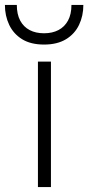

<svg xmlns="http://www.w3.org/2000/svg" viewBox="-56 -762 360 782"><path d="M98.5 0V-511H151.5V0ZM123.5 -580.5Q69.5 -580.5 34.2 -602.2Q-1 -624 -18.5 -660.8Q-36 -697.5 -36 -742H12.5Q12.5 -704 26.2 -678.2Q40 -652.5 64.8 -639.5Q89.5 -626.5 123.5 -626.5Q157 -626.5 182 -639.5Q207 -652.5 221 -678.2Q235 -704 235 -742H283.5Q283.5 -697.5 266 -660.8Q248.5 -624 212.8 -602.2Q177 -580.5 123.5 -580.5Z"/></svg>

Font: Overpass ExtraLight
Style: Regular
Weight: 250
Designer: Delve Withrington, Dave Bailey, Thomas Jockin
Foundry: Delve Fonts LLC
Version: Version 4.000